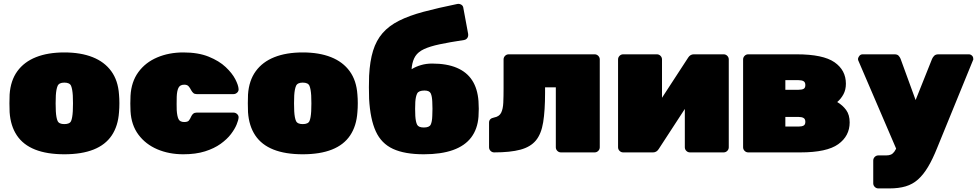

<svg xmlns="http://www.w3.org/2000/svg" viewBox="-20 -808 5190 1018"><path d="M321 10Q229 10 166 -15Q103 -40 69.5 -90Q36 -140 31 -213Q30 -236 30 -260.5Q30 -285 31 -307Q36 -381 72 -430.5Q108 -480 171 -505Q234 -530 321 -530Q408 -530 471 -505Q534 -480 570 -430.5Q606 -381 611 -307Q613 -285 613 -260.5Q613 -236 611 -213Q606 -140 572.5 -90Q539 -40 476 -15Q413 10 321 10ZM321 -150Q350 -150 357 -166.5Q364 -183 366 -218Q367 -233 367 -260Q367 -287 366 -302Q364 -335 357 -352.5Q350 -370 321 -370Q293 -370 285.5 -352.5Q278 -335 276 -302Q275 -287 275 -260Q275 -233 276 -218Q278 -183 285.5 -166.5Q293 -150 321 -150Z M952 10Q876 10 814 -16.5Q752 -43 714 -94Q676 -145 672 -219Q671 -235 671 -259Q671 -283 672 -300Q676 -374 713.5 -425.5Q751 -477 813.5 -503.5Q876 -530 952 -530Q1031 -530 1086.5 -507.5Q1142 -485 1176.5 -452.5Q1211 -420 1227.5 -388Q1244 -356 1245 -336Q1246 -325 1237.5 -317Q1229 -309 1218 -309H1023Q1012 -309 1005.5 -314.5Q999 -320 994 -329Q987 -343 979.5 -351Q972 -359 957 -359Q934 -359 926 -342Q918 -325 917 -295Q916 -252 917 -224Q919 -192 926.5 -176.5Q934 -161 957 -161Q975 -161 981.5 -169Q988 -177 994 -191Q998 -200 1005 -205.5Q1012 -211 1023 -211H1218Q1229 -211 1237.5 -203Q1246 -195 1245 -184Q1244 -171 1234.5 -147.5Q1225 -124 1204.5 -97Q1184 -70 1150 -45.5Q1116 -21 1067 -5.5Q1018 10 952 10Z M1585 10Q1493 10 1430 -15Q1367 -40 1333.5 -90Q1300 -140 1295 -213Q1294 -236 1294 -260.5Q1294 -285 1295 -307Q1300 -381 1336 -430.5Q1372 -480 1435 -505Q1498 -530 1585 -530Q1672 -530 1735 -505Q1798 -480 1834 -430.5Q1870 -381 1875 -307Q1877 -285 1877 -260.5Q1877 -236 1875 -213Q1870 -140 1836.5 -90Q1803 -40 1740 -15Q1677 10 1585 10ZM1585 -150Q1614 -150 1621 -166.5Q1628 -183 1630 -218Q1631 -233 1631 -260Q1631 -287 1630 -302Q1628 -335 1621 -352.5Q1614 -370 1585 -370Q1557 -370 1549.5 -352.5Q1542 -335 1540 -302Q1539 -287 1539 -260Q1539 -233 1540 -218Q1542 -183 1549.5 -166.5Q1557 -150 1585 -150Z M2227 10Q2126 10 2064 -18.5Q2002 -47 1972.5 -111.5Q1943 -176 1937 -284Q1936 -313 1936 -345.5Q1936 -378 1937 -406Q1941 -484 1958 -539Q1975 -594 2008.5 -632.5Q2042 -671 2095.5 -698Q2149 -725 2225.5 -745.5Q2302 -766 2405 -787Q2416 -789 2426 -783Q2436 -777 2437 -764L2462 -629Q2464 -616 2458 -607Q2452 -598 2441 -596Q2362 -584 2310.5 -573Q2259 -562 2228 -547.5Q2197 -533 2182.5 -510.5Q2168 -488 2163.5 -454Q2159 -420 2159 -369L2132 -414Q2143 -429 2164 -442Q2185 -455 2212.5 -463Q2240 -471 2271 -471Q2349 -471 2402 -448.5Q2455 -426 2483.5 -382Q2512 -338 2517 -272Q2520 -231 2517 -189Q2512 -124 2478.5 -79.5Q2445 -35 2382 -12.5Q2319 10 2227 10ZM2227 -132Q2256 -132 2263.5 -147Q2271 -162 2272 -193Q2273 -207 2273 -231Q2273 -255 2272 -268Q2271 -297 2264 -312.5Q2257 -328 2231 -328Q2200 -328 2192 -312.5Q2184 -297 2182 -268Q2181 -255 2181 -231Q2181 -207 2182 -193Q2184 -162 2191.5 -147Q2199 -132 2227 -132Z M2600 0Q2589 0 2581 -8Q2573 -16 2573 -27V-158Q2573 -180 2600 -185Q2627 -190 2637 -210Q2647 -230 2648.5 -263.5Q2650 -297 2650 -341V-493Q2650 -504 2658 -512Q2666 -520 2677 -520H3133Q3144 -520 3152 -512Q3160 -504 3160 -493V-27Q3160 -16 3152 -8Q3144 0 3133 0H2954Q2943 0 2935 -8Q2927 -16 2927 -27V-345H2870V-316Q2870 -222 2860 -160Q2850 -98 2821.5 -63.5Q2793 -29 2739.5 -14.5Q2686 0 2600 0Z M3284 0Q3273 0 3265 -8Q3257 -16 3257 -27V-493Q3257 -504 3265 -512Q3273 -520 3284 -520H3463Q3474 -520 3482 -512Q3490 -504 3490 -493V-178L3429 -196L3629 -503Q3634 -511 3641.5 -515.5Q3649 -520 3658 -520H3817Q3828 -520 3836 -512Q3844 -504 3844 -493V-27Q3844 -16 3836 -8Q3828 0 3817 0H3638Q3627 0 3619 -8Q3611 -16 3611 -27V-342L3672 -324L3472 -17Q3467 -9 3459.5 -4.5Q3452 0 3443 0Z M3947 0Q3936 0 3928 -8Q3920 -16 3920 -27V-493Q3920 -504 3928 -512Q3936 -520 3947 -520H4204Q4344 -520 4404.5 -478Q4465 -436 4465 -364Q4465 -332 4452 -308Q4439 -284 4419 -267Q4448 -250 4466.5 -224.5Q4485 -199 4485 -159Q4485 -87 4424.5 -43.5Q4364 0 4224 0ZM4144 -137H4214Q4231 -137 4240.5 -142Q4250 -147 4250 -162Q4250 -177 4240.5 -182.5Q4231 -188 4214 -188H4144ZM4144 -332H4214Q4232 -332 4241 -337Q4250 -342 4250 -357Q4250 -372 4240.5 -377.5Q4231 -383 4214 -383H4144Z M4637 191Q4626 191 4618 183Q4610 175 4610 164V43Q4610 32 4618 24Q4626 16 4637 16H4679Q4694 16 4704 11.5Q4714 7 4722 -4Q4730 -15 4737 -33L4922 -496Q4926 -505 4933.5 -512.5Q4941 -520 4956 -520H5117Q5126 -520 5133 -513.5Q5140 -507 5140 -499Q5140 -497 5140.5 -494.5Q5141 -492 5139 -489L4949 -24Q4925 36 4900.5 77Q4876 118 4847.5 143.5Q4819 169 4782 180Q4745 191 4696 191ZM4737 -7 4530 -489Q4529 -492 4529 -496Q4531 -506 4537.5 -513Q4544 -520 4554 -520H4723Q4738 -520 4745 -512Q4752 -504 4755 -496L4879 -156Z"/></svg>

Font: Rubik Black
Style: Regular
Weight: 900
Designer: Hubert and Fischer
Foundry: Hubert and Fischer
Version: Version 2.300;gftools[0.9.30]